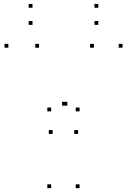

<svg xmlns="http://www.w3.org/2000/svg" viewBox="-20 -968 660 998"><path d="M393.6 -389.1V-409.1H373.6V-389.1ZM246 -389.1V-409.1H226V-389.1ZM246 10V-10H226V10ZM393.6 10V-10H373.6V10ZM253.7 -271.9V-291.9H233.7V-271.9ZM385.9 -271.9V-291.9H365.9V-271.9ZM616.9 -720V-740H596.9V-720ZM468.2 -720V-740H448.2V-720ZM330.1 -418.8V-438.8H310.1V-418.8ZM322.9 -418.8V-438.8H302.9V-418.8ZM183 -720V-740H163V-720ZM23.5 -720V-740H3.5V-720ZM149 -927.6V-947.6H129V-927.6ZM149 -838.8V-858.8H129V-838.8ZM491 -838.8V-858.8H471V-838.8ZM491 -927.6V-947.6H471V-927.6Z"/></svg>

Font: Monaspace Neon Dots Var
Style: Regular
Weight: 400
Designer: Riley Cran and the Lettermatic Team
Version: Version 1.100 (Monaspace Neon Dots)